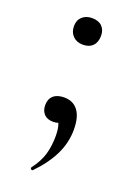

<svg xmlns="http://www.w3.org/2000/svg" viewBox="-113 -413 453 646"><g transform="rotate(20 113.5 -90.0)"><path d="M173 9Q173 56 152 99Q131 142 90 184Q89 185 87 185Q84 185 82 182Q80 179 82 177Q106 145 114.5 115.5Q123 86 123 50Q123 22 116.5 6.5Q110 -9 98 -20L135 -27Q136 -10 126 -1Q116 8 98 8Q77 8 65.5 -4Q54 -16 54 -36Q54 -58 67.5 -70Q81 -82 106 -82Q138 -82 155.5 -59Q173 -36 173 9ZM54 -319Q54 -340 67.5 -352.5Q81 -365 103 -365Q126 -365 138.5 -352.5Q151 -340 151 -319Q151 -296 138.5 -283Q126 -270 103 -270Q81 -270 67.5 -283.5Q54 -297 54 -319Z"/></g></svg>

Font: Cormorant Garamond Medium
Style: Regular
Weight: 500
Designer: Christian Thalmann (Catharsis Fonts)
Foundry: Catharsis Fonts
Version: Version 4.000